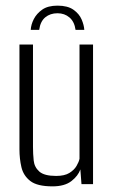

<svg xmlns="http://www.w3.org/2000/svg" viewBox="-20 -653 407 681"><path d="M184 -633Q220 -633 240.5 -618.5Q261 -604 269.5 -584Q278 -564 279 -547H248Q244 -576 226.5 -591Q209 -606 184 -606Q158 -606 140.5 -591.5Q123 -577 119 -547H89Q90 -566 100 -585.5Q110 -605 130 -619Q150 -633 184 -633ZM166 8Q112 8 87.5 -11Q63 -30 56 -60Q49 -90 49 -123V-495H97V-132Q97 -107 99.5 -83.5Q102 -60 119.5 -44.5Q137 -29 179 -29Q209 -29 226 -39.5Q243 -50 251.5 -64.5Q260 -79 262 -90V-495H310V0H269L265 -52Q257 -29 233 -10.5Q209 8 166 8Z"/></svg>

Font: Alumni Sans Thin Light
Style: Regular
Weight: 300
Version: Version 1.018